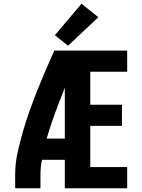

<svg xmlns="http://www.w3.org/2000/svg" viewBox="-20 -1005 760 1025"><path d="M61 0H196V-74Q196 -93 198 -113Q200 -133 204 -152H326V0H659V-113H462V-333H631V-446H462V-622H659V-735H270Q246 -682 223 -628.5Q200 -575 178.5 -521Q157 -467 137.5 -412Q118 -357 102 -301.5Q86 -246 73.5 -189Q61 -132 61 -74ZM229 -265Q249 -334 274 -401.5Q299 -469 326 -536V-265ZM343 -761 505 -913 415 -985 273 -817Z"/></svg>

Font: Iosevka Sparkle Extrabold
Style: Regular
Weight: 800
Designer: Belleve Invis
Foundry: Belleve Invis
Version: Version 4.5.0; ttfautohint (v1.8.3)